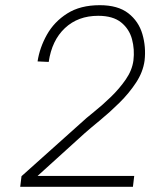

<svg xmlns="http://www.w3.org/2000/svg" viewBox="-20 -721 624 741"><path d="M168 -482 125 -484Q133 -537 161 -587Q189 -637 239.5 -669Q290 -701 365 -701Q435 -701 475 -670Q515 -639 529.5 -589.5Q544 -540 538 -487Q532 -443 505 -402Q478 -361 441 -324.5Q404 -288 367.5 -258Q331 -228 307 -207L125 -42H498L493 0H58L63 -41L292 -246Q311 -264 343 -289.5Q375 -315 408 -347Q441 -379 465.5 -414.5Q490 -450 495 -488Q500 -530 489.5 -569.5Q479 -609 447.5 -634.5Q416 -660 359 -660Q281 -660 230.5 -612.5Q180 -565 168 -482Z"/></svg>

Font: Haskoy ExtraLight
Style: Italic
Weight: 200
Designer: Ertekin Erdin
Foundry: Ertekin Erdin
Version: Version 2.000; ttfautohint (v1.8.4.7-5d5b)